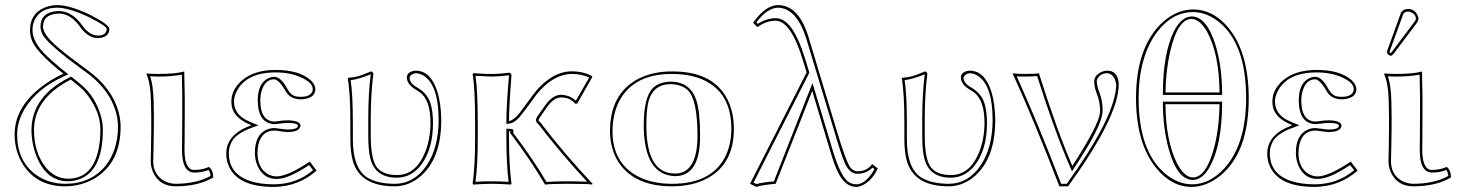

<svg xmlns="http://www.w3.org/2000/svg" viewBox="-20 -718 5695 750"><path d="M256.8 -407.2Q113.8 -335 112.8 -210.9Q112.8 -123 157.7 -65.4Q193.8 -20.5 246.1 -20Q335 -20 361.8 -121.6Q372.1 -160.6 372.1 -211.9Q372.1 -276.9 325.7 -341.3Q308.6 -364.7 289.1 -380.9ZM228 -430.2 212.9 -441.9Q124.5 -514.2 106 -556.6Q97.2 -577.6 97.2 -600.1Q97.2 -664.6 154.8 -688.5Q177.7 -697.8 204.1 -698.2Q252 -697.8 330.1 -661.1Q405.8 -622.6 407.2 -605Q407.2 -574.7 370.6 -569.8Q366.2 -569.3 362.8 -568.8Q322.8 -570.3 293 -612.8Q256.3 -664.1 211.9 -665Q148.9 -664.1 147.9 -613.8Q147.9 -582.5 209 -530.8Q228 -514.6 255.9 -493.2L327.1 -439.9Q383.3 -398.9 417 -342.8Q450.7 -283.2 451.2 -224.1Q451.2 -82.5 350.1 -21.5Q297.9 9.3 234.9 9.8Q125.5 9.8 70.8 -73.7Q37.1 -126 37.1 -192.9Q37.1 -307.1 160.2 -392.1Q192.9 -414.6 228 -430.2ZM252.4 -416 258.3 -418.9 295.4 -388.7Q355 -339.4 376 -257.8Q381.8 -232.9 381.8 -211.9Q381.8 -45.4 283.2 -15.6Q265.1 -10.3 246.1 -9.8Q162.1 -9.8 123 -106.4Q103 -156.7 103 -210.9Q104 -342.3 252.4 -416ZM247.1 -427.7 231.9 -420.9Q124.5 -373 75.7 -291.5Q47.4 -243.7 46.9 -192.9Q46.9 -92.3 116.7 -38.1Q166 -0.5 234.9 0Q334.5 0 392.6 -70.8Q440.4 -130.9 440.9 -224.1Q440.4 -281.7 408.2 -337.9Q374.5 -393.1 321.3 -432.1L250 -484.9Q165 -550.8 147.5 -581.1Q138.2 -598.1 138.2 -613.8Q138.2 -664.6 191.4 -673.3Q201.7 -674.8 211.9 -674.8Q262.2 -673.3 301.3 -618.7Q329.1 -579.6 362.8 -579.1Q390.6 -579.1 396 -598.6Q396.5 -602.1 397 -605Q397 -615.7 329.6 -649.9Q327.1 -651.4 325.7 -651.9Q249 -687.5 204.1 -688Q138.2 -688 115.2 -639.6Q106.9 -621.6 106.9 -600.1Q106.9 -553.2 162.1 -500Q184.6 -478.5 219.2 -449.7Z M570.8 -261.2 569.8 -321.8Q567.9 -394.5 551.8 -429.2L553.7 -431.2Q565.9 -429.2 597.7 -429.2Q664.1 -429.2 696.8 -438Q698.7 -438.5 699.7 -439Q699.7 -438 701.7 -342.8V-272Q701.7 -236.8 701.2 -178.2Q700.7 -143.1 700.7 -130.9Q701.7 -55.2 737.8 -54.2Q772.5 -54.7 795.9 -65.9Q812.5 -54.2 813 -24.9Q754.4 9.8 666 9.8Q604 9.8 578.6 -43.9Q568.8 -65.4 568.8 -87.9Q568.8 -98.1 569.8 -135.3Q571.3 -222.7 570.8 -261.2ZM581.1 -261.2Q581.5 -222.2 579.6 -134.8Q578.6 -98.1 578.6 -87.9Q578.6 -38.1 618.2 -13.2Q639.6 -0.5 666 0Q748 -0.5 802.7 -30.8Q800.8 -45.9 794.4 -54.2Q771.5 -43.9 737.8 -43.9Q691.4 -45.4 690.9 -130.9Q690.9 -143.6 691.4 -178.7Q691.9 -237.8 691.9 -272V-342.8Q691.9 -369.6 690.4 -426.3Q648.4 -418.9 597.7 -418.9Q584 -418.9 566.4 -419.9Q578.6 -385.7 580.1 -322.3Z M985.8 -121.1Q985.8 -62 1025.9 -38.1Q1042 -29.3 1060.1 -28.8Q1105.5 -29.8 1189.9 -86.9L1216.8 -51.8Q1146.5 10.7 1049.8 12.2Q899.9 12.2 869.6 -80.1Q863.8 -98.6 863.8 -118.2Q863.8 -192.4 959.5 -228Q961.4 -228.5 961.9 -229Q895 -255.4 885.7 -301.3Q883.8 -311.5 883.8 -321.8Q883.8 -368.2 926.3 -404.8Q974.6 -444.8 1056.6 -444.8Q1147.5 -444.8 1192.9 -405.3Q1211.4 -387.7 1211.9 -370.1Q1211.9 -336.4 1165.5 -330.6Q1159.7 -330.1 1154.8 -330.1Q1114.7 -330.1 1096.7 -360.4Q1095.2 -362.8 1094.7 -363.8Q1069.8 -406.7 1050.8 -408.2Q1019.5 -408.2 1004.9 -371.6Q997.1 -351.6 996.6 -325.2Q997.6 -244.1 1052.7 -243.2Q1054.7 -243.2 1061 -244.1Q1085.9 -248 1104 -248Q1152.8 -247.1 1153.8 -227.1Q1151.4 -202.6 1103 -202.1Q1099.6 -202.1 1087.9 -203.6Q1079.6 -204.6 1075.7 -205.1Q1060.5 -208 1051.8 -208Q1002.4 -208 989.3 -153.3Q985.8 -138.2 985.8 -121.1ZM975.6 -121.1Q975.6 -191.9 1022.5 -211.9Q1036.6 -217.8 1051.8 -217.8Q1060.5 -217.3 1077.1 -214.8Q1081.1 -214.4 1088.9 -213.4Q1100.1 -211.9 1103 -211.9Q1143.6 -212.4 1144 -227.1Q1141.6 -237.8 1104 -237.8Q1087.9 -237.8 1062.5 -233.9H1061.5H1061L1055.7 -233.4L1054.2 -232.9H1052.7Q987.8 -235.4 986.8 -325.2Q986.8 -393.6 1029.3 -413.1Q1040 -418 1050.8 -418Q1076.7 -418 1100.6 -374Q1101.1 -373 1102.1 -371.6Q1103 -369.1 1103.5 -368.7Q1116.2 -346.2 1134.8 -341.8Q1144 -339.8 1154.8 -339.8Q1192.9 -339.8 1200.7 -362.3Q1201.7 -366.7 1201.7 -370.1Q1201.7 -395 1156.7 -415.5Q1113.8 -435.1 1056.6 -435.1Q943.4 -435.1 905.3 -362.8Q894 -341.3 894 -321.8Q894 -274.4 940.9 -249.5Q952.1 -243.7 965.3 -238.3L989.7 -228.5L965.3 -219.7Q933.1 -208 912.6 -193.6Q892.1 -179.2 884.8 -163.6Q877.4 -147.9 875.7 -139.2Q874 -130.4 874 -118.2Q874 -38.6 957.5 -10.7Q996.6 2 1049.8 2Q1138.7 1.5 1203.1 -53.2L1187.5 -73.2Q1106 -18.6 1060.1 -19Q1007.8 -19 985.4 -71.8Q975.6 -95.2 975.6 -121.1Z M1428.2 -251V-189Q1428.2 -92.8 1454.1 -62Q1479 -34.2 1530.3 -34.2Q1605 -34.2 1641.1 -124.5Q1661.1 -175.8 1661.6 -236.8Q1661.6 -328.1 1619.6 -357.9Q1612.8 -362.8 1603.5 -368.2Q1570.3 -388.2 1569.3 -414.1Q1569.3 -434.6 1593.3 -440.4Q1599.1 -441.9 1603.5 -441.9Q1662.6 -441.9 1688.5 -359.9Q1703.1 -313 1703.6 -249Q1703.6 -95.7 1618.7 -25.9Q1574.2 9.8 1521.5 9.8Q1387.2 9.8 1358.4 -88.9Q1348.6 -123.5 1348.6 -172.9V-234.9Q1348.6 -356.9 1338.4 -411.1L1340.3 -414.1Q1351.6 -415 1361.6 -416.5Q1371.6 -418 1383.1 -421.4Q1394.5 -424.8 1397.9 -426.5Q1401.4 -428.2 1415.5 -433.6L1429.2 -439Q1437.5 -437 1438.5 -429.2Q1428.2 -351.6 1428.2 -251ZM1418.5 -251Q1418.5 -353 1428.2 -427.7Q1380.4 -408.7 1349.6 -404.8Q1358.4 -349.6 1358.4 -234.9V-172.9Q1358.4 -62.5 1412.6 -25.9Q1451.7 -0.5 1521.5 0Q1596.7 0 1645.5 -70.3Q1692.9 -139.2 1693.4 -249Q1693.4 -380.4 1638.7 -419.9Q1621.6 -431.6 1603.5 -432.1Q1583.5 -428.7 1579.6 -414.1Q1581.1 -392.1 1608.4 -377Q1647.9 -355 1661.1 -315.9Q1671.4 -284.2 1671.4 -236.8Q1671.4 -130.4 1620.6 -68.4Q1583.5 -24.4 1530.3 -23.9Q1444.8 -23.9 1426.3 -100.6Q1418.5 -132.3 1418.5 -189Z M2092.3 -237.8Q2186 -115.2 2294.9 0L2293 2.9Q2277.8 0 2195.3 0Q2135.7 0 2108.9 2.9Q2054.2 -90.8 1978.5 -190.9L1977.5 -191.9L1977.1 -192.9L1976.1 -193.8L1975.1 -194.8L1974.6 -195.8L1973.6 -196.8L1973.1 -197.8L1972.2 -199.2Q1970.2 -200.7 1974.6 -203.1Q1976.6 -204.1 1973.6 -204.6Q1971.7 -204.6 1968.3 -205.1V-180.2Q1968.3 -70.8 1978 0L1976.1 2.9Q1930.2 0 1901.9 0Q1871.6 0 1828.1 2.9L1826.2 0Q1835.9 -68.4 1835.9 -180.2V-234.9Q1835.9 -374 1826.2 -428.2L1829.1 -432.1Q1835.9 -432.1 1853.5 -430.7Q1884.3 -428.7 1899.9 -429.2Q1904.8 -429.2 1909.4 -429.2Q1914.1 -429.2 1918.5 -429.7Q1922.9 -430.2 1927 -430.2Q1931.2 -430.2 1936 -430.7Q1940.9 -431.2 1943.6 -431.2Q1946.3 -431.2 1951.2 -432.1Q1956.1 -433.1 1957.5 -433.1Q1959 -433.1 1963.9 -433.6L1969.2 -434.1Q1977.5 -432.1 1978 -423.8Q1968.3 -301.3 1968.3 -246.1V-245.1Q1986.3 -248 2008.3 -274.9L2068.4 -356Q2136.2 -439 2214.4 -439.5Q2257.8 -439 2291 -421.9L2293.9 -417.5L2234.4 -313H2226.1Q2209 -336.4 2172.9 -337.4Q2171.4 -337.4 2170.4 -337.4Q2142.6 -335.9 2117.2 -300.3L2087.4 -257.3Q2083.5 -250.5 2083.5 -248.3Q2083.5 -246.1 2087.9 -242.7Q2090.8 -239.7 2092.3 -237.8ZM2084 -231.9 2083 -232.9Q2074.2 -239.7 2073.2 -248Q2073.7 -255.4 2079.1 -263.2L2109.4 -306.2Q2138.7 -347.2 2170.4 -347.7Q2206.1 -346.7 2229.5 -324.7L2281.7 -415.5Q2249.5 -429.2 2214.4 -429.2Q2140.1 -428.2 2076.7 -350.1Q2037.6 -295.9 2016.1 -268.6Q1992.2 -238.8 1972.2 -235.8Q1970.2 -235.4 1969.2 -235.4L1958 -233.9V-246.1Q1958 -304.2 1968.3 -423.8Q1926.3 -418.9 1899.9 -418.9Q1889.6 -418.9 1837.4 -421.9Q1846.2 -364.3 1846.2 -234.9V-180.2Q1846.2 -72.3 1837.4 -7.8Q1872.6 -10.3 1901.9 -9.8Q1932.1 -9.8 1966.8 -7.8Q1958 -76.7 1958 -180.2V-215.3L1968.3 -214.8Q1968.3 -214.8 1981.9 -213.4Q1988.3 -208.5 1984.4 -199.2Q2062 -97.2 2114.7 -7.3Q2148.9 -9.8 2195.3 -9.8Q2232.4 -9.8 2273.4 -8.3Q2172.4 -116.7 2084 -231.9Z M2599.6 -389.2Q2525.9 -389.2 2510.7 -310.1Q2504.9 -279.8 2504.9 -228Q2504.9 -65.4 2588.9 -43.5Q2603.5 -40 2618.7 -40Q2704.1 -42.5 2704.6 -187Q2704.6 -325.7 2668 -364.3Q2643.6 -388.7 2599.6 -389.2ZM2362.8 -205.1Q2362.8 -352.1 2473.6 -410.2Q2530.8 -439.5 2606.9 -439Q2775.4 -439 2827.6 -316.9Q2846.7 -271 2846.7 -213.9Q2846.7 -76.7 2741.2 -20.5Q2683.6 9.8 2605 9.8Q2458.5 9.8 2396.5 -84Q2363.3 -135.3 2362.8 -205.1ZM2599.6 -398.9Q2677.7 -398.9 2701.2 -322.8Q2714.8 -276.4 2714.8 -187Q2714.8 -41 2630.4 -30.8Q2624.5 -30.3 2618.7 -29.8Q2495.6 -33.2 2494.6 -228Q2494.6 -339.8 2531.7 -375.5Q2557.1 -398.4 2599.6 -398.9ZM2372.6 -205.1Q2372.6 -80.1 2474.1 -27.8Q2529.3 0 2605 0Q2758.3 0 2812.5 -105Q2836.4 -152.3 2836.9 -213.9Q2836.9 -357.9 2724.6 -407.2Q2674.8 -428.7 2606.9 -429.2Q2461.9 -430.2 2403.3 -331.1Q2373 -278.3 2372.6 -205.1Z M3408.7 -60.1Q3386.7 -12.2 3348.6 5.9Q3335.9 11.7 3325.7 12.2Q3279.8 12.2 3251.5 -48.8Q3238.3 -77.1 3223.6 -126L3152.8 -362.8L3009.8 0Q2957 4.4 2934.6 12.2L2909.7 0L3130.9 -435.1L3117.7 -478Q3070.3 -636.2 3009.8 -637.2Q2971.7 -636.7 2938.5 -611.8L2921.9 -628.9Q2969.7 -697.3 3018.6 -698.2Q3100.6 -698.2 3138.7 -571.8Q3139.2 -569.8 3139.6 -568.8L3246.6 -213.9Q3285.2 -84 3302.7 -62.5Q3314.5 -49.3 3329.6 -48.8Q3360.8 -48.8 3380.4 -69.3Q3383.8 -73.2 3386.7 -77.1ZM3396 -57.1 3388.2 -63.5Q3364.7 -39.6 3329.6 -39.1Q3299.3 -39.1 3280.3 -80.1Q3267.6 -107.9 3237.3 -210.9L3129.9 -565.9Q3092.3 -686.5 3018.6 -688Q2976.1 -686.5 2934.6 -630.4L2939.9 -625Q2974.6 -646.5 3009.8 -647Q3068.8 -647 3112.3 -525.9Q3120.1 -504.4 3127.4 -481L3141.6 -434.1L2923.3 -4.4L2935.5 1Q2959.5 -6.3 3002.9 -9.3L3153.8 -393.6L3233.4 -128.9Q3264.6 -24.9 3297.4 -5.4Q3310.5 2 3325.7 2Q3354.5 2 3384.3 -38.6Q3391.1 -48.3 3396 -57.1Z M3592.3 -251V-189Q3592.3 -92.8 3618.2 -62Q3643.1 -34.2 3694.3 -34.2Q3769 -34.2 3805.2 -124.5Q3825.2 -175.8 3825.7 -236.8Q3825.7 -328.1 3783.7 -357.9Q3776.9 -362.8 3767.6 -368.2Q3734.4 -388.2 3733.4 -414.1Q3733.4 -434.6 3757.3 -440.4Q3763.2 -441.9 3767.6 -441.9Q3826.7 -441.9 3852.5 -359.9Q3867.2 -313 3867.7 -249Q3867.7 -95.7 3782.7 -25.9Q3738.3 9.8 3685.5 9.8Q3551.3 9.8 3522.5 -88.9Q3512.7 -123.5 3512.7 -172.9V-234.9Q3512.7 -356.9 3502.4 -411.1L3504.4 -414.1Q3515.6 -415 3525.6 -416.5Q3535.6 -418 3547.1 -421.4Q3558.6 -424.8 3562 -426.5Q3565.4 -428.2 3579.6 -433.6L3593.3 -439Q3601.6 -437 3602.5 -429.2Q3592.3 -351.6 3592.3 -251ZM3582.5 -251Q3582.5 -353 3592.3 -427.7Q3544.4 -408.7 3513.7 -404.8Q3522.5 -349.6 3522.5 -234.9V-172.9Q3522.5 -62.5 3576.7 -25.9Q3615.7 -0.5 3685.5 0Q3760.7 0 3809.6 -70.3Q3856.9 -139.2 3857.4 -249Q3857.4 -380.4 3802.7 -419.9Q3785.6 -431.6 3767.6 -432.1Q3747.6 -428.7 3743.7 -414.1Q3745.1 -392.1 3772.5 -377Q3812 -355 3825.2 -315.9Q3835.4 -284.2 3835.4 -236.8Q3835.4 -130.4 3784.7 -68.4Q3747.6 -24.4 3694.3 -23.9Q3608.9 -23.9 3590.3 -100.6Q3582.5 -132.3 3582.5 -189Z M4168.9 -69.8Q4269.5 -225.6 4276.4 -274.9Q4276.9 -281.2 4277.3 -286.1Q4277.3 -320.3 4262.7 -356.9Q4254.4 -378.9 4254.4 -400.9Q4254.4 -421.9 4279.3 -435.5Q4292.5 -441.9 4306.2 -441.9Q4340.3 -441.9 4348.6 -403.3Q4350.1 -395 4350.1 -387.2Q4349.1 -262.2 4152.3 9.8H4118.2Q4020 -246.1 3935.1 -432.1Q3952.1 -429.2 3988.3 -429.2Q4025.4 -429.2 4038.1 -432.1Q4109.9 -205.1 4168.9 -69.8ZM4177.7 -64 4167.5 -48.3 4160.2 -65.4Q4101.6 -199.7 4031.2 -420.9Q4016.1 -419.4 3988.3 -418.9Q3964.4 -418.9 3951.7 -419.9Q4032.7 -240.2 4125 0H4147Q4327.1 -249.5 4339.4 -373Q4339.8 -380.9 4340.3 -387.2Q4334.5 -427.7 4306.2 -432.1Q4277.8 -432.1 4266.1 -408.7Q4264.2 -404.3 4264.2 -400.9Q4264.2 -382.3 4276.9 -350.1Q4287.1 -321.8 4287.1 -286.1Q4287.1 -241.7 4222.2 -134.8Q4203.6 -104 4177.7 -64Z M4417.5 -334Q4417.5 -525.9 4512.7 -622.6Q4570.8 -680.2 4640.6 -681.2Q4717.8 -681.2 4777.3 -610.8Q4857.4 -515.1 4857.9 -334Q4857.9 -124.5 4748.5 -33.2Q4694.3 11.2 4635.7 12.2Q4556.2 12.2 4495.6 -62.5Q4418 -159.2 4417.5 -334ZM4634.8 -644Q4580.1 -644 4550.8 -516.1Q4533.7 -440.9 4532.7 -356.9H4743.7Q4742.7 -505.9 4695.8 -592.8Q4667.5 -643.1 4634.8 -644ZM4743.7 -311H4532.7Q4533.7 -168 4577.6 -80.1Q4606 -25.9 4639.6 -24.9Q4689.9 -24.9 4720.7 -133.8Q4742.7 -213.4 4743.7 -311ZM4427.7 -334Q4427.7 -129.9 4529.8 -41Q4580.1 1.5 4635.7 2Q4706.1 2 4763.7 -61.5Q4847.2 -154.8 4847.7 -334Q4847.7 -547.4 4740.7 -632.8Q4692.9 -670.4 4640.6 -670.9Q4559.1 -670.9 4499 -591.8Q4428.2 -496.1 4427.7 -334ZM4634.8 -653.8Q4692.4 -653.8 4727.1 -545.4Q4752.9 -462.9 4753.9 -356.9V-347.2H4522.5V-356.9Q4523.4 -508.8 4565.4 -595.2Q4594.7 -652.8 4634.8 -653.8ZM4753.9 -320.8V-311Q4752.9 -154.3 4707 -68.4Q4677.7 -15.6 4639.6 -15.1Q4579.1 -15.1 4545.4 -135.3Q4523.4 -215.3 4522.5 -311V-320.8Z M5052.2 -121.1Q5052.2 -62 5092.3 -38.1Q5108.4 -29.3 5126.5 -28.8Q5171.9 -29.8 5256.3 -86.9L5283.2 -51.8Q5212.9 10.7 5116.2 12.2Q4966.3 12.2 4936 -80.1Q4930.2 -98.6 4930.2 -118.2Q4930.2 -192.4 5025.9 -228Q5027.8 -228.5 5028.3 -229Q4961.4 -255.4 4952.1 -301.3Q4950.2 -311.5 4950.2 -321.8Q4950.2 -368.2 4992.7 -404.8Q5041 -444.8 5123 -444.8Q5213.9 -444.8 5259.3 -405.3Q5277.8 -387.7 5278.3 -370.1Q5278.3 -336.4 5231.9 -330.6Q5226.1 -330.1 5221.2 -330.1Q5181.2 -330.1 5163.1 -360.4Q5161.6 -362.8 5161.1 -363.8Q5136.2 -406.7 5117.2 -408.2Q5085.9 -408.2 5071.3 -371.6Q5063.5 -351.6 5063 -325.2Q5064 -244.1 5119.1 -243.2Q5121.1 -243.2 5127.4 -244.1Q5152.3 -248 5170.4 -248Q5219.2 -247.1 5220.2 -227.1Q5217.8 -202.6 5169.4 -202.1Q5166 -202.1 5154.3 -203.6Q5146 -204.6 5142.1 -205.1Q5127 -208 5118.2 -208Q5068.8 -208 5055.7 -153.3Q5052.2 -138.2 5052.2 -121.1ZM5042 -121.1Q5042 -191.9 5088.9 -211.9Q5103 -217.8 5118.2 -217.8Q5127 -217.3 5143.6 -214.8Q5147.5 -214.4 5155.3 -213.4Q5166.5 -211.9 5169.4 -211.9Q5210 -212.4 5210.4 -227.1Q5208 -237.8 5170.4 -237.8Q5154.3 -237.8 5128.9 -233.9H5127.9H5127.4L5122.1 -233.4L5120.6 -232.9H5119.1Q5054.2 -235.4 5053.2 -325.2Q5053.2 -393.6 5095.7 -413.1Q5106.4 -418 5117.2 -418Q5143.1 -418 5167 -374Q5167.5 -373 5168.5 -371.6Q5169.4 -369.1 5169.9 -368.7Q5182.6 -346.2 5201.2 -341.8Q5210.4 -339.8 5221.2 -339.8Q5259.3 -339.8 5267.1 -362.3Q5268.1 -366.7 5268.1 -370.1Q5268.1 -395 5223.1 -415.5Q5180.2 -435.1 5123 -435.1Q5009.8 -435.1 4971.7 -362.8Q4960.4 -341.3 4960.4 -321.8Q4960.4 -274.4 5007.3 -249.5Q5018.6 -243.7 5031.7 -238.3L5056.2 -228.5L5031.7 -219.7Q4999.5 -208 4979 -193.6Q4958.5 -179.2 4951.2 -163.6Q4943.8 -147.9 4942.1 -139.2Q4940.4 -130.4 4940.4 -118.2Q4940.4 -38.6 5023.9 -10.7Q5063 2 5116.2 2Q5205.1 1.5 5269.5 -53.2L5253.9 -73.2Q5172.4 -18.6 5126.5 -19Q5074.2 -19 5051.8 -71.8Q5042 -95.2 5042 -121.1Z M5405.8 -261.2 5404.8 -321.8Q5402.8 -394.5 5386.7 -429.2L5388.7 -431.2Q5400.9 -429.2 5432.6 -429.2Q5499 -429.2 5531.7 -438Q5533.7 -438.5 5534.7 -439Q5534.7 -438 5536.6 -342.8V-272Q5536.6 -236.8 5536.1 -178.2Q5535.6 -143.1 5535.6 -130.9Q5536.6 -55.2 5572.8 -54.2Q5607.4 -54.7 5630.9 -65.9Q5647.5 -54.2 5647.9 -24.9Q5589.4 9.8 5501 9.8Q5439 9.8 5413.6 -43.9Q5403.8 -65.4 5403.8 -87.9Q5403.8 -98.1 5404.8 -135.3Q5406.2 -222.7 5405.8 -261.2ZM5480 -683.1Q5504.4 -683.1 5516.6 -660.2Q5520.5 -651.9 5521 -645Q5520 -635.7 5515.6 -629.9L5423.8 -507.8Q5417.5 -500.5 5412.6 -500Q5400.4 -502.9 5397.9 -514.2Q5398.4 -517.6 5399.9 -522.9L5451.7 -666Q5459 -682.1 5480 -683.1ZM5416 -261.2Q5416.5 -222.2 5414.6 -134.8Q5413.6 -98.1 5413.6 -87.9Q5413.6 -38.1 5453.1 -13.2Q5474.6 -0.5 5501 0Q5583 -0.5 5637.7 -30.8Q5635.7 -45.9 5629.4 -54.2Q5606.4 -43.9 5572.8 -43.9Q5526.4 -45.4 5525.9 -130.9Q5525.9 -143.6 5526.4 -178.7Q5526.9 -237.8 5526.9 -272V-342.8Q5526.9 -369.6 5525.4 -426.3Q5483.4 -418.9 5432.6 -418.9Q5418.9 -418.9 5401.4 -419.9Q5413.6 -385.7 5415 -322.3ZM5480 -672.9Q5466.3 -671.9 5461.4 -662.6L5409.2 -519.5Q5408.2 -516.6 5407.7 -513.7Q5409.7 -511.2 5412.1 -510.3Q5414.6 -512.7 5416 -514.2L5507.8 -636.2Q5510.7 -640.6 5510.7 -645Q5510.7 -661.6 5491.2 -670.4Q5485.4 -672.9 5480 -672.9Z"/></svg>

Font: Linux Biolinum Outline O
Style: Bold
Weight: 700
Designer: Philipp H. Poll
Foundry: Philipp H. Poll
Version: Version 0.9.2